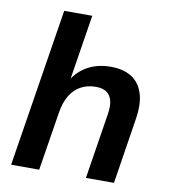

<svg xmlns="http://www.w3.org/2000/svg" viewBox="-80 -774 745 842"><g transform="rotate(10 292.5 -352.5)"><path d="M26 0 138 -705H263L213 -390H202Q227 -443 273.5 -471Q320 -499 383 -499Q437 -499 473.5 -477Q510 -455 525.5 -409.5Q541 -364 530 -293L484 0H359L405 -291Q411 -328 405 -352Q399 -376 381.5 -388.5Q364 -401 333 -401Q294 -401 264.5 -384Q235 -367 217.5 -336.5Q200 -306 193 -263L151 0Z"/></g></svg>

Font: Nunito Sans 12pt
Style: Bold Italic
Weight: 700
Italic angle: -9°
Designer: Vernon Adams
Foundry: Vernon Adams
Version: Version 3.101;gftools[0.9.27]